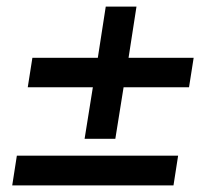

<svg xmlns="http://www.w3.org/2000/svg" viewBox="-20 -561 640 581"><path d="M236 -141 261 -297H64L78 -386H276L300 -541H393L369 -386H566L552 -297H354L329 -141ZM17 0 31 -90H519L505 0Z"/></svg>

Font: Nunito Sans 8pt
Style: Bold Italic
Weight: 700
Italic angle: -9°
Version: Version 3.101;gftools[0.9.27]